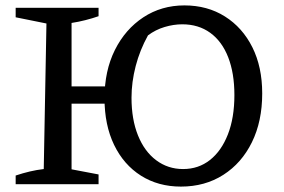

<svg xmlns="http://www.w3.org/2000/svg" viewBox="-20 -682 1051 711"><path d="M650 9Q566 9 502 -31.5Q438 -72 402.5 -145.5Q367 -219 367 -318Q367 -420 405.5 -497Q444 -574 511 -618Q578 -662 663 -662Q748 -662 813 -621Q878 -580 914.5 -507Q951 -434 951 -336Q951 -233 913 -155.5Q875 -78 807 -34.5Q739 9 650 9ZM38 0V-32Q65 -41 90.5 -47Q116 -53 142 -56L152 -595L38 -618V-653H345V-622Q322 -614 296.5 -607.5Q271 -601 245 -597V-55L345 -36V0ZM197 -298V-362H420V-298ZM658 -56Q715 -56 757.5 -89.5Q800 -123 824 -184.5Q848 -246 848 -330Q848 -411 825 -470Q802 -529 758.5 -560.5Q715 -592 655 -592Q623 -592 589.5 -582Q556 -572 528 -551Q498 -497 482.5 -437.5Q467 -378 467 -320Q467 -240 491 -180.5Q515 -121 558.5 -88.5Q602 -56 658 -56Z"/></svg>

Font: Piazzolla 24pt Medium
Style: Regular
Weight: 500
Designer: Juan Pablo del Peral
Foundry: Huerta Tipografica
Version: Version 2.005